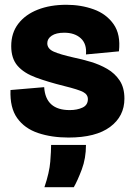

<svg xmlns="http://www.w3.org/2000/svg" viewBox="-20 -562 557 804"><path d="M267 14Q196 14 139.5 -5Q83 -24 52 -67.5Q21 -111 24 -185L165 -197Q171 -101 272 -101Q303 -101 325.5 -111.5Q348 -122 348 -147Q348 -166 328.5 -176.5Q309 -187 248 -202Q180 -219 130 -237.5Q80 -256 53.5 -286.5Q27 -317 27 -369Q27 -424 56.5 -462.5Q86 -501 138 -521.5Q190 -542 258 -542Q319 -542 372 -523Q425 -504 455.5 -461Q486 -418 478 -347L340 -334Q344 -378 318.5 -401.5Q293 -425 249 -425Q215 -425 196.5 -412.5Q178 -400 178 -381Q178 -358 204.5 -346Q231 -334 289 -321Q323 -314 360 -303Q397 -292 429 -273.5Q461 -255 481 -225Q501 -195 501 -149Q501 -75 441 -30.5Q381 14 267 14ZM166 222Q187 160 190.5 115Q194 70 194 45H340Q340 101 322.5 147.5Q305 194 289 222Z"/></svg>

Font: Bricolage Grotesque 48pt ExtraBold
Style: Regular
Weight: 800
Designer: Mathieu Triay
Foundry: Atelier Triay
Version: Version 1.000; ttfautohint (v1.8.4.7-5d5b);gftools[0.9.32]